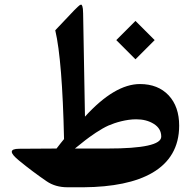

<svg xmlns="http://www.w3.org/2000/svg" viewBox="-20 -791 824 811"><path d="M213.4 -663.1C233.4 -578.1 245.6 -424.8 250.5 -203.6C241.7 -192.9 231 -179.7 218.8 -163.6L61 -162.6C40 -162.6 29.8 -158.2 29.8 -149.9C29.8 -141.6 40 -129.4 61 -112.3C99.6 -80.6 138.2 -51.8 176.8 -25.4C201.7 -8.3 231 0 265.1 0H334C573.2 -2 736.8 -76.7 736.8 -260.3C736.8 -313.5 722.2 -356.4 692.4 -388.2C662.6 -419.9 622.1 -436 571.3 -436C500 -436 422.4 -390.1 338.9 -298.3L331.1 -734.4C331.1 -766.1 325.2 -771.5 322.8 -771.5C321.3 -771.5 319.3 -770.5 316.4 -769C313.5 -767.1 305.7 -759.8 292.5 -746.6ZM471.2 -621.6 552.2 -540.5 633.3 -621.6 552.2 -702.6ZM661.1 -213.9C661.1 -180.2 585 -163.6 433.1 -163.6H296.4C315.9 -179.7 330.6 -191.4 340.3 -198.7C349.6 -206.1 364.7 -216.8 384.8 -230.5C404.8 -243.7 422.9 -253.9 438 -260.7C468.3 -273.9 513.7 -287.1 555.2 -287.1C584 -287.1 608.9 -280.8 629.9 -267.6C650.9 -254.4 661.1 -236.3 661.1 -213.9Z"/></svg>

Font: Parastoo
Style: Bold
Weight: 700
Foundry: Saber Rastikerdar (saber.rastikerdar@gmail.com)
Version: Version 2.0.1